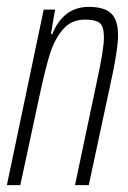

<svg xmlns="http://www.w3.org/2000/svg" viewBox="-21 -538 372 558"><path d="M106 -510H139L127 -439H131Q163 -518 237 -518Q282 -518 302 -499Q322 -480 322 -436Q322 -399 306 -322L237 0H197L263 -313Q271 -350 276 -380.5Q281 -411 281 -430Q281 -461 269 -471Q257 -481 226 -481Q186 -481 161.5 -452Q137 -423 124 -381Q111 -339 95 -265L38 0H-1Z"/></svg>

Font: Saira Ultra Condensed ExLight
Style: Italic
Weight: 200
Width: 1
Italic angle: -12°
Designer: Hector Gatti with collaboration of the Omnibus-Type team
Foundry: Omnibus-Type
Version: Version 1.001; ttfautohint (v1.8)